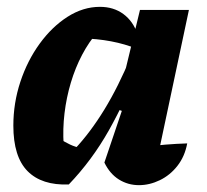

<svg xmlns="http://www.w3.org/2000/svg" viewBox="-20 -533 604 561"><path d="M181 6Q102 9 60.5 -33Q19 -75 19 -166Q19 -232 39.5 -294Q60 -356 96 -405.5Q132 -455 177.5 -484Q223 -513 272 -513Q312 -513 340.5 -492Q369 -471 382 -433L381 -390Q310 -419 217 -421L265 -439Q240 -411 220 -373Q200 -335 187 -291.5Q174 -248 168.5 -202Q163 -156 166 -110L154 -128Q169 -118 185 -110.5Q201 -103 219 -100L198 -97Q244 -146 285 -213Q326 -280 362 -367L387 -342Q347 -239 298 -152Q249 -65 181 6ZM432 -33 405 -104Q434 -108 464.5 -110.5Q495 -113 527 -114Q520 -76 498.5 -48.5Q477 -21 447 -6.5Q417 8 386 8Q354 8 327.5 -8.5Q301 -25 285 -58L336 -209L319 -215L389 -504H532Z"/></svg>

Font: Piazzolla Thin Black
Style: Italic
Weight: 900
Italic angle: -11.3°
Version: Version 2.005